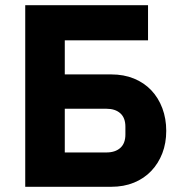

<svg xmlns="http://www.w3.org/2000/svg" viewBox="-20 -718 697 738"><path d="M77 -698H549V-563H229V-432H407Q456 -432 495 -416Q534 -400 561.5 -371Q589 -342 604 -302Q619 -262 619 -215Q619 -168 604 -129Q589 -90 561.5 -61Q534 -32 495 -16Q456 0 407 0H77ZM389 -132Q423 -132 442.5 -149.5Q462 -167 462 -201V-231Q462 -265 442.5 -282.5Q423 -300 389 -300H229V-132Z"/></svg>

Font: IBMPlexSans-Bold
Style: Bold
Weight: 700
Designer: Mike Abbink, Paul van der Laan, Pieter van Rosmalen
Foundry: Bold Monday
Version: Version 3.1